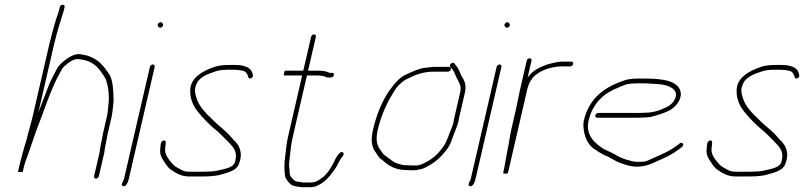

<svg xmlns="http://www.w3.org/2000/svg" viewBox="-20 -742 3367 804"><path d="M91.2 -157C87.4 -144.9 79.5 -119.2 77.4 -110C75.5 -104.7 73.4 -97 71.1 -87C68 -76.3 65.6 -67.7 64.1 -61L55.1 -22H75.1L79.5 -41C83.4 -57.9 90.6 -77 97.5 -95.5C107.7 -122.7 119.3 -159.7 129.4 -188C162.4 -271.1 194 -375.5 236 -446C243 -461.5 251.5 -465.9 265.4 -478C273.4 -484 281.5 -488.7 289.6 -492C305.5 -497.3 312.2 -493.5 325.6 -492C366.3 -486 391.2 -460.4 408.2 -434C415.3 -422.9 423 -415.2 426.3 -400C433.9 -376 437.8 -340.3 434.6 -310C432.5 -292.3 432.1 -273.2 427.6 -254L411.9 -186C408.6 -171.7 404 -143 400.8 -129C397.8 -115.9 397.9 -101.1 393.8 -90L373.9 -4C372.7 1.3 376.3 6 381.6 6C386.9 6 392.7 1.3 393.9 -4L413.5 -89C417.8 -101.3 417.5 -114.8 420.8 -129C423.8 -142.1 428.8 -172.5 431.9 -186L447.6 -254C450.3 -265.5 452.2 -285.1 453.3 -296L455 -312C455.9 -318.7 456 -325 455.4 -331C454.8 -364.6 452.4 -408.3 437.5 -431C429.5 -441.4 422.7 -453.4 413.9 -463L402.7 -475C389.4 -489.5 373.1 -498.7 352 -507C339.8 -511.8 329.3 -511.8 315.9 -515C296.3 -518.4 268.6 -503.3 254.6 -492C237.9 -478.4 227.6 -471 217.4 -452C205.8 -429 192.9 -407.5 183.1 -381.5C171 -349.5 156.3 -312 140.6 -271L205.4 -552C217.2 -603.1 233.6 -655.2 247.4 -699L250.1 -711C254.6 -724.3 235 -726.3 230.6 -713L227.8 -701L220.3 -677C217.1 -669 213.6 -658.2 209.8 -644.5C201.3 -614.2 192.9 -584.4 185.2 -551L117.1 -256C109.1 -221.5 98.7 -189.1 91.2 -157Z M607.7 -462 499.6 6C496.9 17.6 482.2 33.7 495.8 37.5C508.9 41.2 516.7 18.7 519.6 6L627.7 -462C628.9 -467.3 625.3 -472 620 -472C614.7 -472 608.9 -467.3 607.7 -462ZM641.9 -632C645.4 -627.4 649.7 -622.1 658.2 -629C666.7 -635.9 662.6 -641.4 659.1 -646C652 -655.3 634.7 -641.3 641.9 -632Z M1038.8 -428 1036.7 -436C1029.8 -461.4 1000.3 -470 962.5 -470H943.5C921.5 -470 896.5 -468.5 878.7 -462C833 -446.3 773.4 -418 776.7 -358C776.6 -323 792 -294.8 809.9 -272.5C830.1 -247.4 854.1 -223 878.6 -202C898.5 -187 912 -170.9 928.8 -155C950.3 -130.9 979.7 -112.6 963.1 -61C956.9 -43.6 929.6 -36.4 913.6 -33L892.5 -28C874.9 -23.8 850.9 -23 830.3 -23H776.3C756.8 -23 750 -24.3 735.6 -33C718.3 -41.4 705.6 -49.3 696.5 -63C684.8 -76.3 669.5 -96.2 671.5 -119L673.6 -137C674.7 -146.8 675.5 -155.1 664.9 -153.5C650.3 -151.3 652.5 -129.7 651 -117C648.6 -98.5 655.5 -82.6 664.2 -70C674.5 -54.7 681.9 -40.5 697.9 -30C716.6 -17.4 739.5 -3 771.7 -3H825.7C848.5 -3 872.6 -4.1 892.9 -8C923 -16.5 971.4 -24 981.4 -58C999.3 -105.8 979.6 -137.8 957.2 -157C939.4 -180.3 916.9 -199.1 893.6 -219C877.9 -231.9 864 -248.3 848.5 -262C828.9 -282.9 808.1 -307.5 801 -338C797 -353 792.9 -364.9 800.9 -385C812.3 -420.5 851.6 -432.4 882.3 -443C897.4 -448.9 919.2 -450 938.9 -450H957.9C973 -450 982.8 -448.5 996 -446C1011.1 -442.5 1016.4 -431.5 1019.7 -419C1022.3 -406.9 1042.7 -416 1038.8 -428Z M1282.8 -588 1250 -446H1175C1172.3 -446 1170.5 -442.7 1169.7 -436C1167.5 -429.3 1167.7 -426 1170.3 -426H1245.3L1185.6 -167C1178.8 -137.8 1177.9 -113.5 1174.3 -88C1169.4 -54.4 1170.4 -27.6 1174.2 -1C1177.6 9.5 1191.5 25.1 1199.6 32C1210.9 38.4 1226.9 39.6 1243.3 42H1277.3C1286 42 1293.5 41 1300 39C1339.7 25.3 1362.2 -5 1386.1 -39.5C1392 -48 1397.6 -62.2 1403.4 -71C1407.2 -80.7 1427.3 -95.9 1415.5 -104C1403.9 -111.9 1390 -85.7 1384.8 -77L1377.1 -61C1365.8 -37.6 1347.7 -10.6 1328.3 3C1315.1 12.5 1301.7 22 1281.9 22H1248.9C1244.4 21.3 1240.2 20.7 1236.4 20L1222.8 18C1212.7 15.9 1209.6 11.1 1202.3 3C1193.2 -7 1192.8 -11.1 1192.5 -28C1191 -42.2 1189.5 -51.5 1191.7 -68C1196 -100.8 1197.2 -131 1205.6 -167L1265.3 -426H1309.3C1317.6 -426 1336.3 -424.4 1341.2 -421C1349.7 -416.2 1356.3 -416.6 1366.5 -418C1380 -418 1383.4 -438.3 1369.9 -437H1362.9C1360.2 -437 1357.4 -437.7 1354.4 -439C1346.4 -444.1 1327.1 -446 1314 -446H1270L1302.8 -588C1304 -593.3 1300.3 -598 1295.1 -598C1289.8 -598 1284 -593.3 1282.8 -588Z M1860.7 -462H1801.7C1789.1 -462 1769.6 -459.2 1758.7 -458C1734.3 -455.3 1708.6 -442.7 1687 -433C1651.3 -419.1 1630 -389.3 1607.9 -359C1578.8 -316.5 1555.8 -259.1 1542.1 -199.5C1531.6 -154.4 1536.4 -125.6 1553.8 -103C1561 -93.6 1566.3 -81.4 1576.3 -75C1580.5 -73 1583.9 -70.3 1586.5 -67C1609.1 -47.7 1636 -30 1680.9 -30C1690.1 -29.3 1697 -29 1701.7 -29H1715.7C1720.4 -29 1726.3 -30 1733.4 -32C1749 -33.9 1755.6 -37.4 1771.6 -46C1792.4 -57.2 1814.3 -73 1830 -91C1846.6 -110 1861.1 -125.4 1869.9 -151L1875.6 -167C1876.8 -169.7 1878 -172.7 1879.1 -176C1883.4 -189 1896.2 -217.5 1899.3 -231C1899.6 -235 1900.2 -239 1901.1 -243L1927 -355C1933.4 -383.1 1926 -403.4 1915.7 -419C1905 -435.6 1903.1 -454.2 1889 -468L1882.1 -477C1874.8 -484.8 1858 -470.2 1865.7 -462L1872.8 -454C1880.8 -443.7 1883.5 -436.8 1888.1 -425C1896 -403.7 1914.8 -388.7 1907 -355L1881.1 -243C1880 -238.3 1879.4 -234 1879.1 -230C1874.1 -208.4 1863.7 -190.8 1857.2 -170C1851.6 -158.2 1849.4 -149.6 1842.9 -138C1823.4 -107.2 1797.2 -79.5 1765.2 -63.5C1749.5 -55.7 1738.4 -49 1720.3 -49H1706.3C1701.6 -49 1694.7 -49.3 1685.5 -50C1670.9 -50 1665.6 -50.7 1656.5 -54C1626.1 -59.3 1610.1 -79.8 1589.5 -93C1581.6 -98.5 1577.4 -108.7 1571 -117C1556.5 -135.8 1553.3 -161.6 1562.1 -199.5C1577.4 -265.7 1606.4 -324.1 1637.4 -370C1649.3 -388.1 1670.7 -406.3 1691.8 -415C1722.8 -430 1754.6 -442 1797 -442H1856C1861.3 -442 1867.1 -446.7 1868.4 -452C1869.6 -457.3 1865.9 -462 1860.7 -462Z M2059.7 -462 1951.6 6C1948.9 17.6 1934.2 33.7 1947.8 37.5C1960.9 41.2 1968.7 18.7 1971.6 6L2079.7 -462C2080.9 -467.3 2077.3 -472 2072 -472C2066.7 -472 2060.9 -467.3 2059.7 -462ZM2093.9 -632C2097.4 -627.4 2101.7 -622.1 2110.2 -629C2118.7 -635.9 2114.6 -641.4 2111.1 -646C2104 -655.3 2086.7 -641.3 2093.9 -632Z M2185.7 -488 2157.3 -365C2151.2 -338.8 2146.5 -309.8 2140.3 -283L2121.6 -202C2114.3 -170.4 2110.8 -137.6 2103.9 -108C2100.7 -94.2 2096.3 -62.1 2093.8 -51C2092 -43.2 2089 -26 2087.2 -18C2086.5 -15.3 2089 -14.3 2094.5 -15C2102.3 -14.3 2106.5 -15.3 2107.2 -18L2107.4 -19H2105.4C2107 -20.3 2108.1 -22 2108.5 -24L2188.4 -370C2189.3 -374 2190.7 -378.3 2192.4 -383C2194.8 -393.4 2204 -407 2209.8 -415C2234.1 -445.2 2287.3 -464 2333.1 -464H2368.1C2373.4 -464 2379.2 -468.7 2380.4 -474C2381.7 -479.3 2378 -484 2372.7 -484H2337.7C2329.1 -484 2320.6 -483.3 2312.3 -482C2292.4 -476.9 2282 -476.3 2261.7 -468.5C2230.1 -456.4 2208.6 -443.5 2189.3 -417L2205.7 -488C2207.1 -494.2 2203.8 -498 2198 -498C2192.2 -498 2187.1 -494.2 2185.7 -488Z M2480.5 -249H2653.5C2661.5 -249 2669.6 -249.3 2677.7 -250C2686.4 -250 2694.9 -250.7 2703.2 -252C2735.3 -260.2 2755.5 -266.1 2782.4 -279C2805.2 -291.3 2832.4 -318.6 2831 -351C2825.6 -404 2755.4 -413 2681.3 -413H2653.3C2630.5 -413 2610.4 -411.4 2593.5 -405C2515.3 -378.8 2447.2 -334.4 2424.5 -236C2422.9 -229.3 2422.5 -220.3 2423.3 -209C2426.3 -171.9 2439.3 -140.4 2463.9 -121C2480.6 -110.3 2494.5 -100 2514 -91C2533.9 -84.6 2555.8 -66.9 2574.1 -61L2590.7 -55L2606.5 -50C2612.2 -48.7 2617.5 -47.5 2622.2 -46.5C2656.7 -39.3 2693.5 -48.9 2718.1 -61L2760.5 -80C2788.1 -92.4 2813.6 -108.5 2836.3 -127C2847.8 -136.3 2837 -150.3 2825.6 -141C2804.2 -123.7 2781.7 -109.7 2755.6 -98L2690.9 -69C2685 -66.3 2678.7 -65 2672 -65C2651.2 -63.1 2629.5 -64.5 2616.2 -70L2601.1 -74L2584.5 -80C2569.5 -86.1 2567.4 -87.9 2550.6 -98C2533.5 -107 2523.3 -110.5 2508.2 -118C2473.5 -140.1 2430.3 -174.4 2444.7 -237C2455.8 -284.9 2480.5 -319.8 2511.3 -343.5C2537.3 -363.5 2565.7 -374 2597.3 -387C2611.4 -391.3 2629.7 -393 2648.7 -393H2676.7C2691.5 -393 2738 -390.1 2749.2 -388.5C2781.9 -383.7 2823.6 -367.7 2807 -329C2800.6 -314.3 2789.3 -303.5 2776.3 -296C2748.7 -281.8 2718.8 -270 2681.3 -270C2673.2 -269.3 2665.4 -269 2658.1 -269H2485.1C2479.8 -269 2474 -264.3 2472.8 -259C2471.6 -253.7 2475.2 -249 2480.5 -249Z M3326.8 -428 3324.7 -436C3317.8 -461.4 3288.3 -470 3250.5 -470H3231.5C3209.5 -470 3184.5 -468.5 3166.7 -462C3121 -446.3 3061.4 -418 3064.7 -358C3064.6 -323 3080 -294.8 3097.9 -272.5C3118.1 -247.4 3142.1 -223 3166.6 -202C3186.5 -187 3200 -170.9 3216.8 -155C3238.3 -130.9 3267.7 -112.6 3251.1 -61C3244.9 -43.6 3217.6 -36.4 3201.6 -33L3180.5 -28C3162.9 -23.8 3138.9 -23 3118.3 -23H3064.3C3044.8 -23 3038 -24.3 3023.6 -33C3006.3 -41.4 2993.6 -49.3 2984.5 -63C2972.8 -76.3 2957.5 -96.2 2959.5 -119L2961.6 -137C2962.7 -146.8 2963.5 -155.1 2952.9 -153.5C2938.3 -151.3 2940.5 -129.7 2939 -117C2936.6 -98.5 2943.5 -82.6 2952.2 -70C2962.5 -54.7 2969.9 -40.5 2985.9 -30C3004.6 -17.4 3027.5 -3 3059.7 -3H3113.7C3136.5 -3 3160.6 -4.1 3180.9 -8C3211 -16.5 3259.4 -24 3269.4 -58C3287.3 -105.8 3267.6 -137.8 3245.2 -157C3227.4 -180.3 3204.9 -199.1 3181.6 -219C3165.9 -231.9 3152 -248.3 3136.5 -262C3116.9 -282.9 3096.1 -307.5 3089 -338C3085 -353 3080.9 -364.9 3088.9 -385C3100.3 -420.5 3139.6 -432.4 3170.3 -443C3185.4 -448.9 3207.2 -450 3226.9 -450H3245.9C3261 -450 3270.8 -448.5 3284 -446C3299.1 -442.5 3304.4 -431.5 3307.7 -419C3310.3 -406.9 3330.7 -416 3326.8 -428Z"/></svg>

Font: HoneyBee
Style: UltLitIt
Weight: 100
Foundry: Cannot Into Space Fonts
Version: Version 0.89